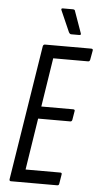

<svg xmlns="http://www.w3.org/2000/svg" viewBox="-57 -868 474 904"><g transform="rotate(5 180.0 -416.0)"><path d="M30 0Q22 0 23 -9L124 -646Q126 -655 134 -655H352Q362 -655 360 -646L352 -602Q350 -594 343 -594H178L142 -363H292Q302 -363 300 -355L293 -313Q291 -305 284 -305H132L94 -61H258Q267 -61 265 -52L258 -9Q257 0 249 0ZM252 -714Q246 -714 241 -723L197 -823Q193 -832 203 -832H250Q260 -832 261 -824L297 -723Q301 -714 290 -714Z"/></g></svg>

Font: Sofia Sans Extra Condensed
Style: Italic
Weight: 400
Italic angle: -9°
Designer: Botio Nikoltchev, Ani Petrova
Foundry: lettersoup
Version: Version 4.101; ttfautohint (v1.8.4.7-5d5b)